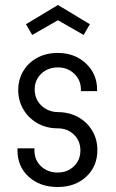

<svg xmlns="http://www.w3.org/2000/svg" viewBox="-20 -737 463 769"><path d="M50 -135V-143H118V-134Q118 -96 144.5 -71Q171 -46 211 -46Q250 -46 276 -71Q302 -96 302 -134Q302 -173 276 -198Q250 -223 211 -223Q166 -223 130 -243.5Q94 -264 73.5 -299Q53 -334 53 -376Q53 -418 73 -452Q93 -486 129 -505.5Q165 -525 211 -525Q279 -525 324 -483Q369 -441 369 -377V-372H304V-379Q304 -416 277.5 -441.5Q251 -467 212 -467Q172 -467 145.5 -442Q119 -417 119 -379Q119 -340 145.5 -314.5Q172 -289 211 -288Q257 -288 293 -268Q329 -248 349.5 -213.5Q370 -179 370 -136Q370 -71 325.5 -29.5Q281 12 211 12Q140 12 95 -29Q50 -70 50 -135ZM84 -640 212 -717 340 -640 315 -597 212 -656 109 -597Z"/></svg>

Font: Lineal Light
Style: Regular
Weight: 300
Designer: Created by Frank Adebiaye with contributions from Anton Moglia & Ariel Martín Pérez
Created by Frank ADEBIAYE with FontF
Foundry: Velvetyne Type Foundry
Version: Version 2.000